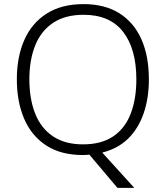

<svg xmlns="http://www.w3.org/2000/svg" viewBox="-20 -745 808 935"><path d="M552 170 415 8Q407 9 399.5 9.5Q392 10 384 10Q276 10 204.5 -37Q133 -84 97.5 -167Q62 -250 62 -359Q62 -468 98.5 -550.5Q135 -633 207.5 -679Q280 -725 387 -725Q490 -725 561 -680.5Q632 -636 668.5 -554Q705 -472 705 -358Q705 -267 679.5 -193Q654 -119 604 -70Q554 -21 478 -2L634 170ZM384 -42Q474 -42 531.5 -81Q589 -120 616.5 -191.5Q644 -263 644 -358Q644 -507 579.5 -590Q515 -673 387 -673Q298 -673 239 -634Q180 -595 151.5 -524Q123 -453 123 -359Q123 -264 151 -192.5Q179 -121 237.5 -81.5Q296 -42 384 -42Z"/></svg>

Font: Noto Sans Symbols Light
Style: Regular
Weight: 300
Version: Version 2.002